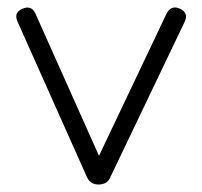

<svg xmlns="http://www.w3.org/2000/svg" viewBox="-20 -493 540 513"><path d="M473.5 -435C473.5 -435 275 -20 275 -20C271.5 -12 267 -6.5 261.5 -4C256 -1.5 250 0 243 0C243 0 243 0 243 0C228.5 0 218 -7 212 -20.5C212 -20.5 212 -20.5 212 -20.5C212 -20.5 26.5 -436 26.5 -436C19.5 -452.5 24.5 -463.5 41 -470C41 -470 41 -470 41 -470C56.5 -476.5 68 -472 75 -456C75 -456 75 -456 75 -456C75 -456 260 -42 260 -42C260 -42 228 -42 228 -42C228 -42 425 -456.5 425 -456.5C428.5 -464 433.5 -469 439.5 -471.5C445.5 -474 452.5 -473.5 460 -470C460 -470 460 -470 460 -470C476.5 -462.5 481 -451 473.5 -435C473.5 -435 473.5 -435 473.5 -435Z"/></svg>

Font: Jura-Fortis-Regular
Style: Regular
Weight: 500
Designer: Daniel Johnson, Alexei Vanyashin, Mirko Velimirovic
Foundry: Daniel Johnson
Version: ""